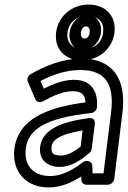

<svg xmlns="http://www.w3.org/2000/svg" viewBox="-20 -785 563 842"><path d="M93 -132C103 -216 175 -267 379 -289C392 -290 404 -302 405 -314C411 -373 388 -435 305 -435C258 -435 211 -416 172 -396L158 -430C210 -457 270 -478 332 -478C440 -478 483 -419 467 -291L434 -25H386L385 -58C384 -70 374 -79 363 -79H360C354 -79 348 -77 343 -73C297 -38 249 -13 200 -13C127 -13 84 -59 93 -132ZM43 -132C31 -33 94 37 193 37C245 37 293 17 336 -11L337 4C337 15 347 25 359 25H453C464 25 479 15 481 0L517 -291C535 -437 476 -528 338 -528C253 -528 176 -495 115 -460C104 -454 97 -439 102 -427L135 -350C141 -336 157 -334 169 -341C214 -366 258 -385 299 -385C341 -385 353 -367 355 -336C168 -312 58 -253 43 -132ZM156 -141C149 -81 192 -53 241 -53C290 -53 330 -79 372 -114C378 -119 381 -126 382 -132L396 -242C397 -252 393 -270 371 -267C237 -250 165 -212 156 -141ZM206 -141C209 -166 229 -194 342 -213L334 -143C300 -116 275 -103 247 -103C214 -103 203 -113 206 -141ZM345 -570C296 -570 271 -598 276 -642C282 -687 314 -715 363 -715C412 -715 438 -687 432 -642C427 -598 394 -570 345 -570ZM339 -520C412 -520 473 -570 482 -642C491 -715 442 -765 369 -765C296 -765 235 -715 226 -642C217 -570 266 -520 339 -520ZM344 -566C385 -566 418 -601 423 -642C428 -683 404 -719 363 -719C322 -719 290 -683 285 -642C280 -601 303 -566 344 -566ZM351 -616C342 -616 333 -623 335 -642C338 -663 348 -669 357 -669C366 -669 376 -663 373 -642C371 -623 360 -616 351 -616Z"/></svg>

Font: Falling Sky
Style: OuObl
Weight: 400
Designer: Paul D. Hunt
Foundry: Adobe Systems Incorporated
Version: Version 1.02